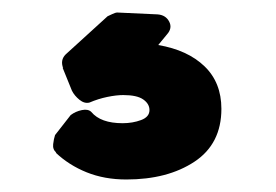

<svg xmlns="http://www.w3.org/2000/svg" viewBox="-20 -68 442 307"><path d="M334 106Q334 162 291 190.5Q248 219 182 219Q147 219 118.5 207.5Q90 196 69 176H70Q64 171 65 162.5Q66 154 68 148L93 116Q101 110 111 108Q121 106 126 111Q141 129 176 129Q192 129 205.5 124Q219 119 219 108Q219 98 209 91Q199 84 177 84Q166 84 151.5 87Q137 90 123 96Q115 98 107 91.5Q99 85 95 77L80 40L81 41Q76 28 85 19L152 -42Q154 -43 159.5 -45.5Q165 -48 167 -48L232 -45Q245 -44 250.5 -33.5Q256 -23 247 -13L233 4Q280 12 307 38Q334 64 334 106Z"/></svg>

Font: Stadtwerke
Style: Bold
Weight: 700
Designer: Santiago Orozco
Foundry: Typemade
Version: Version 1.003